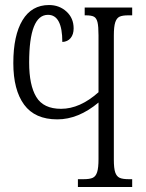

<svg xmlns="http://www.w3.org/2000/svg" viewBox="-20 -744 579 764"><path d="M290 -31H313Q337 -31 349 -36.5Q361 -42 366.5 -59Q372 -76 372 -111V-336Q292 -269 208 -269Q119 -269 76 -327.5Q33 -386 33 -493Q33 -603 69.5 -663.5Q106 -724 175 -724Q216 -724 244.5 -698Q273 -672 273 -631Q273 -607 261 -592.5Q249 -578 228 -577Q228 -685 171 -685Q96 -685 96 -495Q96 -405 124.5 -358Q153 -311 223 -311Q298 -311 372 -377V-603Q372 -639 368 -655.5Q364 -672 354 -677.5Q344 -683 321 -683H317V-714H506V-683H491Q467 -683 455.5 -677.5Q444 -672 438.5 -655Q433 -638 433 -603V-108Q433 -74 438.5 -58Q444 -42 456 -36.5Q468 -31 492 -31H506V0H290Z"/></svg>

Font: Noto Serif CondLight
Style: Regular
Weight: 300
Width: 3
Designer: Monotype Design Team
Foundry: Monotype Imaging Inc.
Version: Version 1.001